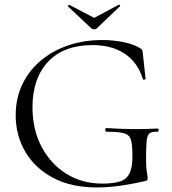

<svg xmlns="http://www.w3.org/2000/svg" viewBox="-20 -812 754 844"><path d="M405 12Q292.8 12 213 -30.5Q133.3 -73 91.1 -145.1Q49 -217.1 49 -305.2Q49 -379.2 77.5 -439.7Q106 -500.2 157.5 -544.1Q209 -588 278.4 -612Q347.7 -636 429.6 -636Q477 -636 521.9 -627Q566.8 -618 596 -600.2Q605 -594 605.9 -589.9Q606.8 -585.8 607.8 -577.3L620 -465.3Q620 -463.2 614.6 -461.8Q609.2 -460.4 608 -464.4Q586 -537.2 528.9 -575.5Q471.8 -613.8 387 -613.8Q259.8 -613.8 191.3 -540.5Q122.8 -467.2 122.8 -340.8Q122.8 -242.2 162.9 -166.5Q203 -90.8 272.1 -47.9Q341.2 -5 429.2 -5Q477.6 -5 506.6 -14Q535.6 -23 548.9 -49Q562.2 -75 562.2 -126Q562.2 -174 555.9 -196.5Q549.6 -219 525.8 -226Q502.1 -233 448.8 -233Q442.8 -233 442.8 -241Q442.8 -249 447.8 -249Q511.2 -245 563.2 -244.5Q615.3 -244 672.4 -247Q677.4 -247 677.4 -240Q677.4 -233 672.4 -233Q649.1 -234 638.3 -226.5Q627.6 -219 624.8 -194Q622 -169 622 -116Q622 -83 624 -67Q626 -51 627.5 -43.5Q629 -36 629 -28Q629 -22 626.9 -20Q624.8 -18 617.8 -16Q566.8 -4 511.5 4Q456.2 12 405 12ZM382 -687 279 -783.6Q277.2 -785.8 280.6 -788.8Q284 -791.8 285 -790.6L394 -733.4L502 -791Q504 -792.8 506.9 -789.4Q509.8 -786 507 -784L405 -687Q401 -683 394 -683Q387 -683 382 -687Z"/></svg>

Font: Cormorant Light
Style: Regular
Weight: 300
Designer: Christian Thalmann (Catharsis Fonts)
Foundry: Catharsis Fonts
Version: Version 4.000